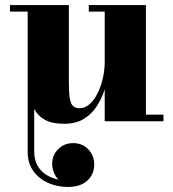

<svg xmlns="http://www.w3.org/2000/svg" viewBox="-20 -480 686 760"><path d="M557.5 -460V-26H627V0H394.5V-126.5Q383.5 -91.5 363.5 -60.2Q343.5 -29 312 -9.5Q280.5 10 233.5 10Q185.5 10 157.2 -6Q129 -22 115.5 -49V121Q115.5 152.5 128.5 175.5Q141.5 198.5 163.5 212.2Q185.5 226 212 231Q200.5 221 193.5 203.5Q186.5 186 186.5 167.5Q186.5 134.5 210.2 110.5Q234 86.5 269.5 86.5Q305.5 86.5 329.2 110.8Q353 135 353 171.5Q353 209 326.2 234.5Q299.5 260 247.5 260Q207 260 170.8 244Q134.5 228 112 197Q89.5 166 89.5 121V-434H19.5V-460H252.5V-157.5Q252.5 -115.5 256 -92.5Q259.5 -69.5 268.8 -60.5Q278 -51.5 295.5 -51.5Q315.5 -51.5 333.5 -66.8Q351.5 -82 365 -108.2Q378.5 -134.5 386.5 -167.8Q394.5 -201 394.5 -237V-434H331.5V-460Z"/></svg>

Font: Bodoni Moda 9pt ExtraBold
Style: Regular
Weight: 800
Designer: Owen Earl
Foundry: indestructible type
Version: Version 2.005